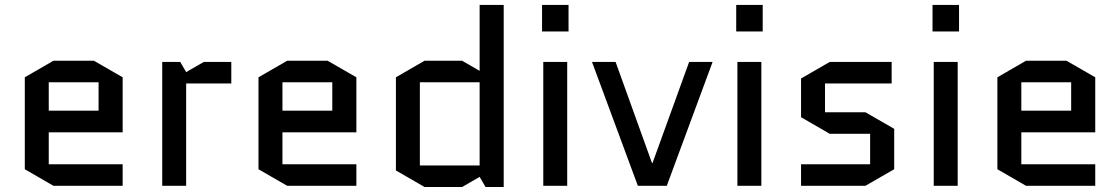

<svg xmlns="http://www.w3.org/2000/svg" viewBox="-20 -750 4520 775"><path d="M475.1 -86.9V0H195.8L80.1 -66.9V-438L195.8 -504.9H358.9L475.1 -438V-215.8H176.8V-86.9ZM176.8 -418V-303.2H377.9V-418Z M913.6 -413.1H731.4V0H634.8V-500H707.5L731.4 -459L802.7 -500H913.6Z M1418.5 -86.9V0H1139.2L1023.4 -66.9V-438L1139.2 -504.9H1302.2L1418.5 -438V-215.8H1120.1V-86.9ZM1120.1 -418V-303.2H1321.3V-418Z M1693.8 -504.9H1845.2L1916 -463.9V-730H2013.2V4.9H1939.9L1916 -36.1L1845.2 4.9H1693.8L1578.1 -62V-438ZM1916 -82V-418H1674.8V-82Z M2269.5 -500V0H2172.9V-500ZM2168 -623V-730H2274.9V-623Z M2464.8 -500 2611.8 -91.8H2613.8L2761.7 -500H2856.4L2671.4 0H2554.7L2369.6 -500Z M3053.2 -500V0H2956.5V-500ZM2951.7 -623V-730H3058.6V-623Z M3589.4 -230V-66.9L3473.1 0H3213.4V-86.9H3492.2V-210H3329.1L3213.4 -276.9V-433.1L3329.1 -500H3579.1V-413.1H3310.1V-296.9H3473.1Z M3845.7 -500V0H3749V-500ZM3744.1 -623V-730H3851.1V-623Z M4400.9 -86.9V0H4121.6L4005.9 -66.9V-438L4121.6 -504.9H4284.7L4400.9 -438V-215.8H4102.5V-86.9ZM4102.5 -418V-303.2H4303.7V-418Z"/></svg>

Font: Quantico
Style: Regular
Weight: 400
Designer: Matt Desmond
Foundry: MADtype
Version: Version 2.002